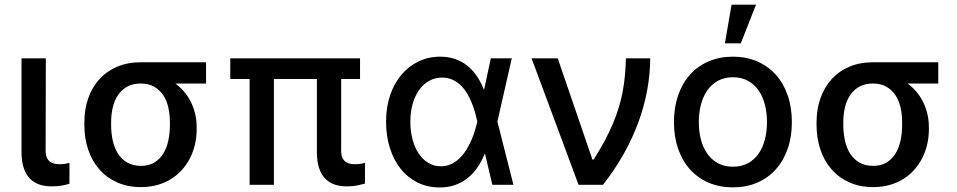

<svg xmlns="http://www.w3.org/2000/svg" viewBox="-20 -797 4126 828"><path d="M72.8 -545.5H177.6L176.8 -147Q176.8 -128.9 182 -117.5Q187.1 -106.2 195.5 -99.8Q203.8 -93.4 214.8 -91.1Q225.9 -88.8 237.9 -88.8Q249.6 -88.8 261.5 -90.7Q273.4 -92.7 279.5 -94.5V-4.6Q266 -0.4 247 3.2Q228 6.7 202.4 6.7Q173.7 6.7 149.9 -1.2Q126.1 -9.2 109 -26.8Q92 -44.4 82.4 -72.4Q72.8 -100.5 72.8 -141Z M343.8 -269.9Q343.8 -324.9 360.1 -372.2Q376.4 -419.4 407.5 -454.2Q438.6 -489 483.8 -508.7Q529.1 -528.4 586.6 -528.4H868.6V-436.8H736.2Q757.1 -421.5 774.1 -401.5Q791.2 -381.4 803.1 -357.4Q815 -333.5 821.6 -306.1Q828.1 -278.8 828.1 -248.6V-238.6Q828.1 -205.6 820.8 -174.4Q813.6 -143.1 799.7 -115.6Q785.9 -88.1 765.3 -65Q744.7 -41.9 718 -25.2Q691.4 -8.5 658.7 0.7Q626.1 9.9 588.1 9.9Q530.2 9.9 484.7 -10.7Q439.3 -31.2 407.8 -67.3Q376.4 -103.3 360.1 -152.3Q343.8 -201.3 343.8 -258.5ZM459.2 -258.5Q459.2 -222.7 466.3 -190.5Q473.4 -158.4 488.8 -134.2Q504.3 -110.1 528.8 -95.9Q553.3 -81.7 588.1 -81.7Q621.4 -81.7 645.1 -95.9Q668.7 -110.1 683.8 -134.2Q698.9 -158.4 705.8 -190.5Q712.7 -222.7 712.7 -258.5V-269.9Q712.7 -303.6 705.8 -333.8Q698.9 -364 683.6 -386.9Q668.3 -409.8 644.5 -423.3Q620.7 -436.8 586.6 -436.8Q552.6 -436.8 528.4 -423.3Q504.3 -409.8 488.8 -386.9Q473.4 -364 466.3 -333.8Q459.2 -303.6 459.2 -269.9Z M973 -456.3V-545.5H1532.7V-456.3H1451.3V-147Q1451.3 -128.9 1456.3 -117.5Q1461.3 -106.2 1469.5 -99.8Q1477.6 -93.4 1488.5 -91.1Q1499.3 -88.8 1511.4 -88.8Q1523.4 -88.8 1535.2 -90.7Q1546.9 -92.7 1554 -94.5V-5.3Q1540.5 -1.4 1521 2.7Q1501.4 6.7 1475.5 6.7Q1446.7 6.7 1423.1 -1.2Q1399.5 -9.2 1382.5 -26.8Q1365.4 -44.4 1356 -72.4Q1346.6 -100.5 1346.6 -141V-456.3H1161.2V0H1056.5V-456.3Z M1644.9 -272.7Q1644.9 -334.5 1662.3 -386Q1679.7 -437.5 1710.9 -474.4Q1742.2 -511.4 1785 -532Q1827.8 -552.6 1878.2 -552.6Q1914.1 -552.6 1943.4 -542.3Q1972.7 -532 1995.9 -513.1Q2019.2 -494.3 2036.8 -468.2Q2054.3 -442.1 2066.8 -410.5H2067.8L2096.6 -545.5H2187.1L2125 -272.7L2194.2 0H2103.3L2071.7 -133.2H2070Q2057.2 -101.6 2038.9 -74.8Q2020.6 -47.9 1996.4 -28.8Q1972.3 -9.6 1941.8 1.1Q1911.2 11.7 1873.6 11.4Q1822.4 11 1780.2 -10.1Q1737.9 -31.2 1707.9 -68.9Q1677.9 -106.5 1661.4 -158.6Q1644.9 -210.6 1644.9 -272.7ZM1749.6 -272Q1749.6 -230.8 1759.1 -195.7Q1768.5 -160.5 1785.7 -134.8Q1802.9 -109 1827.2 -94.5Q1851.6 -79.9 1881 -79.9Q1905.2 -79.9 1925.1 -89.1Q1945 -98.4 1961.1 -113.8Q1977.3 -129.3 1989.9 -149.1Q2002.5 -169 2011.9 -190.3Q2021.3 -211.6 2027.7 -232.8Q2034.1 -253.9 2038 -271.3L2038.4 -272.7L2038 -274.1Q2034.4 -291.5 2028.6 -312.3Q2022.7 -333.1 2014.2 -354Q2005.7 -375 1994 -394.5Q1982.2 -414.1 1966.6 -429.2Q1951 -444.2 1931.1 -453.3Q1911.2 -462.4 1886.4 -462.4Q1855.8 -462.4 1830.6 -448.3Q1805.4 -434.3 1787.5 -409.1Q1769.5 -383.9 1759.6 -348.9Q1749.6 -313.9 1749.6 -272Z M2272.4 -545.5H2385.3L2534.8 -109H2540.5Q2568.2 -153.1 2588.8 -191.9Q2609.4 -230.8 2624.3 -266.5Q2639.2 -302.2 2649.3 -336.1Q2659.4 -370 2665.7 -403.8Q2671.9 -437.5 2675.1 -472.5Q2678.3 -507.5 2679.3 -545.5H2784.1Q2783.7 -475.9 2770.6 -405.9Q2757.5 -335.9 2731.9 -266.9Q2706.3 -197.8 2668.3 -130.7Q2630.3 -63.6 2580.3 0H2475.1Z M2886.4 -270.2Q2886.4 -333.8 2904.5 -386Q2922.6 -438.2 2955.8 -475.1Q2989 -512.1 3036 -532.3Q3083.1 -552.6 3140.6 -552.6Q3198.2 -552.6 3245.2 -532.3Q3292.3 -512.1 3325.5 -475.1Q3358.7 -438.2 3376.8 -386Q3394.9 -333.8 3394.9 -270.2Q3394.9 -207 3376.8 -155.2Q3358.7 -103.3 3325.5 -66.4Q3292.3 -29.5 3245.2 -9.2Q3198.2 11 3140.6 11Q3083.1 11 3036 -9.2Q2989 -29.5 2955.8 -66.4Q2922.6 -103.3 2904.5 -155.2Q2886.4 -207 2886.4 -270.2ZM3141 -78.1Q3178.3 -78.1 3206 -93.4Q3233.7 -108.7 3251.8 -134.9Q3269.9 -161.2 3278.8 -196.2Q3287.6 -231.2 3287.6 -270.6Q3287.6 -309.7 3278.8 -344.8Q3269.9 -380 3251.8 -406.4Q3233.7 -432.9 3206 -448.3Q3178.3 -463.8 3141 -463.8Q3103.3 -463.8 3075.6 -448.3Q3047.9 -432.9 3029.7 -406.4Q3011.4 -380 3002.5 -344.8Q2993.6 -309.7 2993.6 -270.6Q2993.6 -231.2 3002.5 -196.2Q3011.4 -161.2 3029.7 -134.9Q3047.9 -108.7 3075.6 -93.4Q3103.3 -78.1 3141 -78.1ZM3134.9 -777H3240.4L3174.7 -610.1H3106.2Z M3501.4 -269.9Q3501.4 -324.9 3517.8 -372.2Q3534.1 -419.4 3565.2 -454.2Q3596.2 -489 3641.5 -508.7Q3686.8 -528.4 3744.3 -528.4H4026.3V-436.8H3893.8Q3914.8 -421.5 3931.8 -401.5Q3948.9 -381.4 3960.8 -357.4Q3972.7 -333.5 3979.2 -306.1Q3985.8 -278.8 3985.8 -248.6V-238.6Q3985.8 -205.6 3978.5 -174.4Q3971.2 -143.1 3957.4 -115.6Q3943.5 -88.1 3922.9 -65Q3902.3 -41.9 3875.7 -25.2Q3849.1 -8.5 3816.4 0.7Q3783.7 9.9 3745.7 9.9Q3687.9 9.9 3642.4 -10.7Q3596.9 -31.2 3565.5 -67.3Q3534.1 -103.3 3517.8 -152.3Q3501.4 -201.3 3501.4 -258.5ZM3616.8 -258.5Q3616.8 -222.7 3623.9 -190.5Q3631 -158.4 3646.5 -134.2Q3661.9 -110.1 3686.4 -95.9Q3710.9 -81.7 3745.7 -81.7Q3779.1 -81.7 3802.7 -95.9Q3826.3 -110.1 3841.4 -134.2Q3856.5 -158.4 3863.5 -190.5Q3870.4 -222.7 3870.4 -258.5V-269.9Q3870.4 -303.6 3863.5 -333.8Q3856.5 -364 3841.3 -386.9Q3826 -409.8 3802.2 -423.3Q3778.4 -436.8 3744.3 -436.8Q3710.2 -436.8 3686.1 -423.3Q3661.9 -409.8 3646.5 -386.9Q3631 -364 3623.9 -333.8Q3616.8 -303.6 3616.8 -269.9Z"/></svg>

Font: Cannonade Med
Style: Regular
Weight: 500
Designer: Rasmus Andersson
Foundry: rsms
Version: Version 3.012;git-f93a4a705